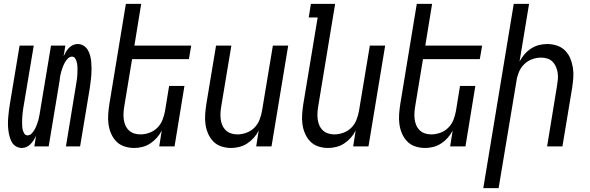

<svg xmlns="http://www.w3.org/2000/svg" viewBox="-20 -755 3040 990"><path d="M93 8Q76 8 62 -0.5Q48 -9 40.5 -23Q33 -37 29 -52.5Q25 -68 23 -84.5Q21 -101 21 -118Q21 -135 22.5 -151.5Q24 -168 26 -185Q28 -202 31 -219L81 -520H154L102 -209Q100 -198 98.5 -187.5Q97 -177 96 -166.5Q95 -156 94.5 -145.5Q94 -135 94 -125Q94 -115 94.5 -104.5Q95 -94 97.5 -84.5Q100 -75 105.5 -66Q111 -57 122 -57Q134 -57 143.5 -67Q153 -77 159 -88Q165 -99 169.5 -111Q174 -123 177.5 -135Q181 -147 183 -159Q185 -171 187 -183L243 -520H317L308 -465Q313 -476 319.5 -487Q326 -498 335 -507.5Q344 -517 356 -522.5Q368 -528 380 -528Q397 -528 411 -519.5Q425 -511 433 -497Q441 -483 445 -467.5Q449 -452 450.5 -435.5Q452 -419 452 -402Q452 -385 451 -368.5Q450 -352 447.5 -335Q445 -318 443 -301L393 0H320L371 -311Q373 -322 374.5 -332.5Q376 -343 377.5 -353.5Q379 -364 379 -374.5Q379 -385 379.5 -395Q380 -405 379 -415.5Q378 -426 375.5 -435.5Q373 -445 367.5 -454Q362 -463 351 -463Q339 -463 329.5 -453Q320 -443 314 -432Q308 -421 303.5 -409Q299 -397 295.5 -385Q292 -373 290 -361Q288 -349 287 -337L231 0H157L166 -55Q161 -44 154 -33Q147 -22 138 -12.5Q129 -3 117 2.5Q105 8 93 8Z M672 8Q646 8 621.5 0Q597 -8 580 -25.5Q563 -43 553 -66Q543 -89 539.5 -114.5Q536 -140 538 -166.5Q540 -193 544 -219L629 -735H708L673 -520H966L954 -450H661L621 -208Q618 -191 617 -174Q616 -157 618 -140.5Q620 -124 626.5 -109Q633 -94 644.5 -83Q656 -72 671.5 -67Q687 -62 704 -62Q727 -62 750.5 -70.5Q774 -79 791.5 -96.5Q809 -114 818 -137Q827 -160 831 -183L852 -312H931L880 0H801L814 -82Q804 -62 789 -45Q774 -28 755 -15.5Q736 -3 714.5 2.5Q693 8 672 8Z M1172 8Q1146 8 1121.5 0Q1097 -8 1080 -25.5Q1063 -43 1053 -66Q1043 -89 1039.5 -114.5Q1036 -140 1038 -166.5Q1040 -193 1044 -219L1094 -520H1173L1121 -208Q1118 -191 1117 -174Q1116 -157 1118 -140.5Q1120 -124 1126.5 -109Q1133 -94 1144.5 -83Q1156 -72 1171.5 -67Q1187 -62 1204 -62Q1227 -62 1250.5 -70.5Q1274 -79 1291.5 -96.5Q1309 -114 1318 -137Q1327 -160 1331 -183L1387 -520H1466L1380 0H1301L1314 -82Q1304 -62 1289 -45Q1274 -28 1255 -15.5Q1236 -3 1214.5 2.5Q1193 8 1172 8Z M1672 8Q1646 8 1621.5 0Q1597 -8 1580 -25.5Q1563 -43 1553 -66Q1543 -89 1539.5 -114.5Q1536 -140 1538 -166.5Q1540 -193 1544 -219L1618 -665H1572L1583 -735H1708L1621 -208Q1618 -191 1617 -174Q1616 -157 1618 -140.5Q1620 -124 1626.5 -109Q1633 -94 1644.5 -83Q1656 -72 1671.5 -67Q1687 -62 1704 -62Q1727 -62 1750.5 -70.5Q1774 -79 1791.5 -96.5Q1809 -114 1818 -137Q1827 -160 1831 -183L1887 -520H1966L1880 0H1801L1814 -82Q1804 -62 1789 -45Q1774 -28 1755 -15.5Q1736 -3 1714.5 2.5Q1693 8 1672 8Z M2172 8Q2146 8 2121.5 0Q2097 -8 2080 -25.5Q2063 -43 2053 -66Q2043 -89 2039.5 -114.5Q2036 -140 2038 -166.5Q2040 -193 2044 -219L2129 -735H2208L2173 -520H2466L2454 -450H2161L2121 -208Q2118 -191 2117 -174Q2116 -157 2118 -140.5Q2120 -124 2126.5 -109Q2133 -94 2144.5 -83Q2156 -72 2171.5 -67Q2187 -62 2204 -62Q2227 -62 2250.5 -70.5Q2274 -79 2291.5 -96.5Q2309 -114 2318 -137Q2327 -160 2331 -183L2352 -312H2431L2380 0H2301L2314 -82Q2304 -62 2289 -45Q2274 -28 2255 -15.5Q2236 -3 2214.5 2.5Q2193 8 2172 8Z M2472 215 2629 -735H2708L2659 -438Q2670 -458 2684.5 -475Q2699 -492 2718 -504.5Q2737 -517 2758.5 -522.5Q2780 -528 2801 -528Q2827 -528 2851.5 -520Q2876 -512 2893.5 -494.5Q2911 -477 2920.5 -454Q2930 -431 2934 -405.5Q2938 -380 2936 -353.5Q2934 -327 2930 -301L2880 0H2801L2852 -312Q2855 -329 2856.5 -346Q2858 -363 2855.5 -379.5Q2853 -396 2846.5 -411Q2840 -426 2829 -437Q2818 -448 2802.5 -453Q2787 -458 2770 -458Q2747 -458 2723.5 -449.5Q2700 -441 2682.5 -423.5Q2665 -406 2655.5 -383Q2646 -360 2643 -337L2551 215Z"/></svg>

Font: Iosevka
Style: Italic
Weight: 400
Italic angle: -9°
Monospace: yes
Designer: Belleve Invis
Foundry: Belleve Invis
Version: Version 32.5.0; ttfautohint (v1.8.4)